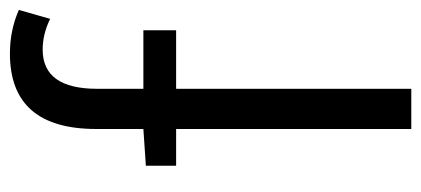

<svg xmlns="http://www.w3.org/2000/svg" viewBox="-251 -598 849 387"><g transform="rotate(-90 173.5 -404.5)"><path d="M33 -535 107 -540V-635Q107 -809 259 -809Q306 -809 347 -791L329 -728Q298 -743 267 -743Q188 -743 188 -633V-540H306V-474H188V0H107V-474H33Z"/></g></svg>

Font: Source Han Sans CN Normal
Style: Regular
Weight: 350
Designer: Ryoko NISHIZUKA 西塚涼子 (kana, bopomofo & ideographs); Paul D. Hunt (Latin, Greek & Cyrillic); Sandoll Communications 산돌커뮤니
Foundry: Adobe
Version: Version 2.004;hotconv 1.0.118;makeotfexe 2.5.65603